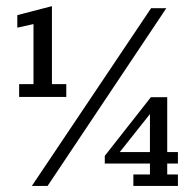

<svg xmlns="http://www.w3.org/2000/svg" viewBox="-20 -610 631 630"><path d="M42.8 -292V-333.9H89.9V-531L36.8 -519.2V-560.4L150.4 -589.8V-333.9H197.5V-292ZM84.6 0 475.7 -583H525.7L136.2 0ZM417.6 0V-37.6H472V-73.4H323.8V-98.6L475 -291H528.7V-111H563.8V-73.4H528.7V-37.6H563.8V0ZM359 -93.4 349.9 -111H472V-262.9L489.1 -257.3Z"/></svg>

Font: Rokkitt SemiBold
Style: Regular
Weight: 600
Designer: Vernon Adams
Foundry: Vernon Adams
Version: Version 3.103